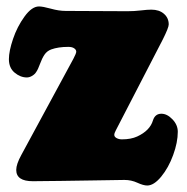

<svg xmlns="http://www.w3.org/2000/svg" viewBox="-20 -553 573 589"><path d="M165.5 2Q155.3 2 126.5 2.4Q97.7 2.9 80.6 2.9Q29.8 2.9 29.8 -31.7Q29.8 -49.3 45.4 -77.6L205.1 -372.6Q213.9 -389.2 213.9 -394.5Q213.9 -400.4 207.5 -404.8Q201.2 -409.2 189.5 -409.2Q158.7 -409.2 137.2 -401.4Q124 -396.5 116.5 -385.3Q108.9 -374 102.8 -357.2Q96.7 -340.3 91.3 -332.5Q86.9 -325.2 78.6 -320.3Q70.3 -315.4 62.5 -315.4Q42.5 -315.4 24.9 -330.1Q7.3 -344.7 7.3 -371.6Q7.3 -396 20 -433.6Q32.7 -471.2 55.2 -502.2Q77.6 -533.2 99.6 -533.2Q111.3 -533.2 136 -526.4Q160.6 -519.5 181.6 -519.5Q205.6 -519.5 284.2 -519Q362.8 -518.6 371.6 -518.6Q392.1 -518.6 412.1 -521Q432.1 -523.4 444.3 -523.4Q468.3 -523.4 482.9 -510.7Q497.6 -498 497.6 -478Q497.6 -468.3 479.5 -432.1L335.4 -153.3Q330.6 -144.5 330.6 -139.2Q330.6 -133.3 337.6 -129.4Q344.7 -125.5 354 -125.5Q381.8 -125.5 400.9 -134.3Q439.9 -152.3 449.2 -183.6Q455.6 -204.1 475.1 -204.1Q492.7 -204.1 509 -187Q525.4 -169.9 525.4 -148.9Q525.4 -116.2 511.2 -77.4Q497.1 -38.6 474.6 -11.2Q452.1 16.1 431.6 16.1Q419.9 16.1 401.4 7.6Q382.8 -1 361.8 -1Q343.3 -1 265.4 0.5Q187.5 2 165.5 2Z"/></svg>

Font: Cooper* Black
Style: Regular
Weight: 900
Designer: Owen Earl
Foundry: indestructible type*
Version: Version 0.001